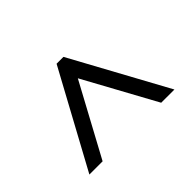

<svg xmlns="http://www.w3.org/2000/svg" viewBox="-126 -764 811 811"><g transform="rotate(45 279.5 -358.0)"><path d="M494 -104 65 -337V-378L494 -612V-533L172 -357L494 -183Z"/></g></svg>

Font: Noto Serif Test
Style: Regular
Weight: 400
Version: Version 1.000